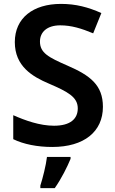

<svg xmlns="http://www.w3.org/2000/svg" viewBox="-20 -744 590 985"><path d="M508 -196C508 -308 442 -357 327 -407C228 -450 185 -473 185 -531C185 -580 222 -614 289 -614C346 -614 398 -598 458 -573L500 -677C433 -707 369 -724 293 -724C149 -724 56 -651 56 -528C56 -404 146 -351 231 -315C326 -274 379 -247 379 -188C379 -135 342 -99 257 -99C184 -99 109 -126 48 -153V-30C101 -4 172 10 248 10C412 10 508 -69 508 -196ZM342 71V61H221C216 104 199 171 187 208V221H261C296 171 325 112 342 71Z"/></svg>

Font: Noto Sans Balinese SemiBold
Style: Regular
Weight: 600
Designer: Aditya Bayu, David Williams
Foundry: David Williams
Version: Version 2.005